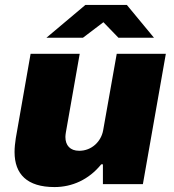

<svg xmlns="http://www.w3.org/2000/svg" viewBox="-20 -745 707 778"><path d="M168 -592H316L399 -655L460 -592H604L494 -725H326ZM201 13C272 13 340 -17 390 -79H397V1H559L652 -527H453L398 -217C390 -172 352 -134 301 -134C264 -134 245 -156 245 -190C245 -196 246 -202 247 -209L303 -527H104L44 -185C41 -165 39 -147 39 -129C39 -39 90 13 201 13Z"/></svg>

Font: Archivo Black
Style: Italic
Weight: 900
Italic angle: -10°
Designer: Hector Gatti
Foundry: Omnibus-Type
Version: Version 2.001